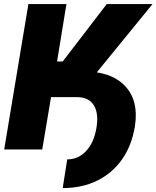

<svg xmlns="http://www.w3.org/2000/svg" viewBox="-20 -748 783 961"><path d="M273.9 -261.7 295.4 -391.6H389.2Q534.2 -392.1 604.7 -318.8Q675.3 -245.6 655.3 -116.2Q639.6 -19.5 590.8 49.8Q542 119.1 466.3 156.2Q390.6 193.4 293.9 193.4L316.4 49.8Q371.1 49.8 410.2 8.8Q449.2 -32.2 461.9 -103.5Q475.6 -177.2 450.7 -219.2Q425.8 -261.2 367.7 -261.7ZM1 0 122.1 -727.5H312.5L265.6 -440.4H293.9L514.2 -727.5H743.2L363.3 -261.7H235.4L191.4 0Z"/></svg>

Font: Inter 16pt Black
Style: Italic
Weight: 900
Italic angle: -9.3988°
Version: Version 4.001;git-66647c0bb